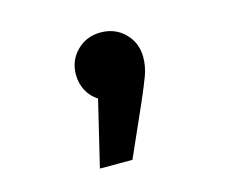

<svg xmlns="http://www.w3.org/2000/svg" viewBox="-68 -308 752 614"><g transform="rotate(-15 307.5 -1.0)"><path d="M307.7 -211.3Q355.9 -211.3 387.7 -179.2Q419.5 -147.2 419.5 -100Q419.5 -69.7 408.5 -39.5Q397.4 -9.2 375.4 41L301 208.7H193.3L245.6 -9.2Q222.1 -24.1 209.5 -48.2Q196.9 -72.3 196.9 -101Q196.9 -147.7 228.7 -179.5Q260.5 -211.3 307.7 -211.3Z"/></g></svg>

Font: Fira Code
Style: Bold
Weight: 700
Monospace: yes
Designer: Carrois Corporate, Edenspiekermann AG, Nikita Prokopov
Foundry: Carrois Corporate, Edenspiekermann AG, Nikita Prokopov
Version: Version 6.000; ttfautohint (v1.8.2) -l 8 -r 50 -G 200 -x 14 